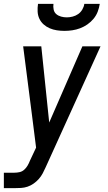

<svg xmlns="http://www.w3.org/2000/svg" viewBox="-41 -760 561 995"><path d="M-21 215V135H34Q47 135 60.5 132Q74 129 84.5 119.5Q95 110 102 98Q109 86 114 73L146 5L124 -169L79 -520H173L214 -125L386 -520H480L196 106Q189 122 180.5 138Q172 154 160 167.5Q148 181 133 191.5Q118 202 101.5 207.5Q85 213 68 214Q51 215 34 215ZM293 -600Q273 -600 253.5 -603Q234 -606 216.5 -613.5Q199 -621 185 -633.5Q171 -646 163 -663Q155 -680 154 -700Q153 -720 156 -740H236Q234 -725 237 -710.5Q240 -696 250.5 -687Q261 -678 275.5 -674Q290 -670 305 -670Q320 -670 335.5 -674Q351 -678 364 -687Q377 -696 385.5 -710.5Q394 -725 396 -740H476Q473 -720 465.5 -700Q458 -680 444 -663Q430 -646 412 -633.5Q394 -621 374 -613.5Q354 -606 333.5 -603Q313 -600 293 -600Z"/></svg>

Font: Iosevka SS04 Medium Oblique
Style: Regular
Weight: 500
Italic angle: -9°
Monospace: yes
Designer: Belleve Invis
Foundry: Belleve Invis
Version: Version 19.0.0; ttfautohint (v1.8.4)